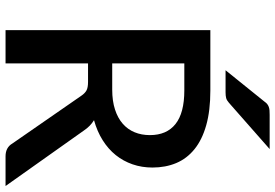

<svg xmlns="http://www.w3.org/2000/svg" viewBox="-166 -802 968 675"><g transform="rotate(90 317.5 -464.0)"><path d="M294.5 -375Q334.5 -375 364.5 -384.8Q394.5 -394.5 414.5 -412Q434.5 -429.5 444.5 -453.8Q454.5 -478 454.5 -507.5Q454.5 -566.5 415.5 -597.5Q376.5 -628.5 297.5 -628.5H202.5V-375ZM633.5 0H529Q498 0 484 -24L316 -266.5Q307.5 -279 297.5 -284.5Q287.5 -290 267.5 -290H202.5V0H85.5V-720H297.5Q368.5 -720 419.8 -705.5Q471 -691 504 -664.2Q537 -637.5 552.8 -600Q568.5 -562.5 568.5 -516.5Q568.5 -479 557.2 -446.5Q546 -414 524.8 -387.5Q503.5 -361 472.5 -341.5Q441.5 -322 402 -311Q423.5 -298 439 -274.5ZM503.5 -928.5 341 -785.5Q332 -777.5 324 -775.5Q316 -773.5 304 -773.5H226.5L336.5 -910Q341 -916.5 345.5 -920Q350 -923.5 355.5 -925.5Q361 -927.5 367.8 -928Q374.5 -928.5 383.5 -928.5Z"/></g></svg>

Font: LatoLatin Semibold
Style: Regular
Weight: 600
Designer: Lukasz Dziedzic with Adam Twardoch and Botio Nikoltchev
Foundry: tyPoland Lukasz Dziedzic
Version: Version 2.015; 2015-08-06; http://www.latofonts.com/